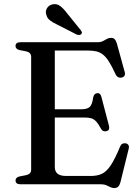

<svg xmlns="http://www.w3.org/2000/svg" viewBox="-20 -908 687 946"><path d="M206 -369.5H379Q410 -369.5 422.2 -381.2Q434.5 -393 439 -427.5Q441 -437.5 445.8 -442.8Q450.5 -448 458.5 -449Q474.5 -451 479.5 -431L517 -288Q519.5 -277 516.8 -270.8Q514 -264.5 505 -262Q497 -259.5 489.8 -262.2Q482.5 -265 478 -273Q465.5 -296.5 454.8 -308.5Q444 -320.5 430.8 -324.8Q417.5 -329 397 -329H206ZM56.5 -681.5Q56.5 -690.5 62.5 -695.2Q68.5 -700 81.5 -700H461Q477 -700 487.2 -705.5Q497.5 -711 506.5 -716.2Q515.5 -721.5 527 -721.5Q538.5 -721.5 545 -714.8Q551.5 -708 556 -693L594.5 -553Q597.5 -543 594 -536Q590.5 -529 581.5 -526.5Q571.5 -523.5 563 -527.5Q554.5 -531.5 549.5 -542Q532 -580 517.5 -603.2Q503 -626.5 488 -638.5Q473 -650.5 455 -654.8Q437 -659 412 -659H250V-85.5Q250 -63 263.8 -52Q277.5 -41 306.5 -41H427Q459 -41 481.8 -51.5Q504.5 -62 525.5 -93.2Q546.5 -124.5 572 -186.5Q576 -196 582.8 -199.5Q589.5 -203 598 -202Q608.5 -200.5 612.8 -193.2Q617 -186 614 -174.5L573.5 -10.5Q569.5 4.5 562.5 11.5Q555.5 18.5 542.5 18.5Q532.5 18.5 523.5 14Q514.5 9.5 504 4.8Q493.5 0 478.5 0H81.5Q68.5 0 62.5 -5Q56.5 -10 56.5 -18.5Q56.5 -33.5 75.5 -38.5L108.5 -45Q120.5 -47.5 127 -54.2Q133.5 -61 133.5 -72V-628Q133.5 -639 127 -645.8Q120.5 -652.5 108.5 -655L75.5 -661.5Q56.5 -666.5 56.5 -681.5ZM310.5 -842.5 377 -760.5Q381 -755.5 383 -750.2Q385 -745 380.5 -740Q377 -736 370.8 -735.8Q364.5 -735.5 358.5 -737.5L262.5 -786.5Q239.5 -797 225.2 -808.5Q211 -820 207.5 -838Q203 -853 211.5 -867.5Q220 -882 238.5 -886.5Q259.5 -891 276.2 -878.5Q293 -866 310.5 -842.5Z"/></svg>

Font: Fraunces 10pt
Style: Regular
Weight: 400
Version: Version 1.000;[b76b70a41]